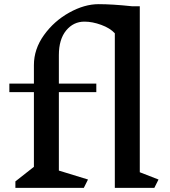

<svg xmlns="http://www.w3.org/2000/svg" viewBox="-20 -903 817 923"><path d="M722 0H532V-743Q509 -768 466.5 -783.5Q424 -799 386 -799Q333 -799 298 -756.5Q263 -714 263 -638V-501H443V-460H263V-83L403 -40L383 0H54V-31L143 -101V-460H25V-501H143V-590Q143 -667 191.5 -734.5Q240 -802 313 -842.5Q386 -883 454 -883Q520 -883 614 -873H652V-75L742 -40Z"/></svg>

Font: Inknut
Style: Antiqua
Weight: 400
Designer: Claus Eggers Srensen
Foundry: Claus Eggers Srensen
Version: Version 1.000; ttfautohint (v1.2) -l 7 -r 28 -G 50 -x 13 -D 